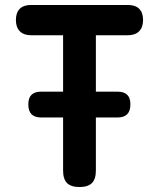

<svg xmlns="http://www.w3.org/2000/svg" viewBox="-20 -750 640 773"><path d="M234 -608H106Q76 -608 60 -624Q44 -640 44 -669.5Q44 -699 59.5 -714.5Q75 -730 105 -730H495Q525 -730 540.5 -714.5Q556 -699 556 -669.5Q556 -640 540 -624Q524 -608 494 -608H366V-381H453Q479 -381 492 -368.5Q505 -356 505 -329.5Q505 -303 492 -290Q479 -277 453 -277H366V-63Q366 -29 350 -13Q334 3 300 3Q266 3 250 -13Q234 -29 234 -63V-277H146Q120 -277 107 -290Q94 -303 94 -329.5Q94 -356 107 -368.5Q120 -381 146 -381H234Z"/></svg>

Font: Maple Mono NL
Style: Bold
Weight: 700
Monospace: yes
Designer: subframe7536
Version: Version 7.000